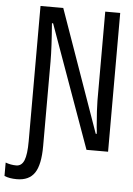

<svg xmlns="http://www.w3.org/2000/svg" viewBox="-123 -758 682 984"><g transform="rotate(5 218.5 -266.5)"><path d="M455 -714V0H344L117 -631H111Q121 -505 121 -436V-1V0Q121 96 92.5 138.5Q64 181 1 181Q-37 181 -63 170V101Q-36 111 -8 111Q20 111 32.5 80.5Q45 50 45 -18V-714H162L384 -86H389Q389 -98 386 -120Q378 -216 378 -256V-714Z"/></g></svg>

Font: Noto Sans Mono UI Cond
Style: Regular
Weight: 400
Width: 3
Monospace: yes
Designer: Monotype Design team
Foundry: Monotype Imaging Inc.
Version: Version 1.000